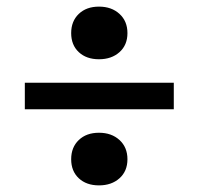

<svg xmlns="http://www.w3.org/2000/svg" viewBox="-20 -636 600 580"><path d="M218 -97.5Q195 -119 195 -155Q195 -191 218 -213Q241 -235 279 -235Q317 -235 341 -213Q365 -191 365 -155Q365 -119 341 -97.5Q317 -76 279 -76Q241 -76 218 -97.5ZM218 -478.5Q195 -500 195 -536Q195 -572 218 -594Q241 -616 279 -616Q317 -616 341 -594Q365 -572 365 -536Q365 -500 341 -478.5Q317 -457 279 -457Q241 -457 218 -478.5ZM55 -386H505V-306H55Z"/></svg>

Font: PTSerif
Style: Bold Italic
Weight: 700
Italic angle: -12°
Designer: A.Korolkova, O.Umpeleva, V.Yefimov
Foundry: ParaType Ltd
Version: Version 1.000W OFL; ttfautohint (v1.2) -l 8 -r 50 -G 200 -x 